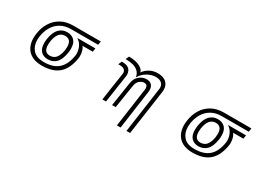

<svg xmlns="http://www.w3.org/2000/svg" viewBox="-15 -1307 3030 2208"><g transform="rotate(30 1500.0 -202.5)"><path d="M721 -420Q736 -402 745.5 -370.5Q755 -339 755 -304Q755 -297 755 -289Q755 -281 753 -273Q729 -125 650 -56.5Q571 12 428 12Q346 12 292.5 -17.5Q239 -47 213 -98.5Q187 -150 187 -217Q187 -232 188.5 -246.5Q190 -261 192 -277Q204 -360 244 -425.5Q284 -491 352 -529.5Q420 -568 514 -568H878L871 -520H514Q433 -520 375.5 -487Q318 -454 284.5 -397.5Q251 -341 240 -270Q239 -257 237.5 -244.5Q236 -232 236 -220Q236 -139 282.5 -87Q329 -35 428 -35Q550 -35 618 -94.5Q686 -154 706 -281Q707 -287 707.5 -294Q708 -301 708 -308Q708 -332 701 -360.5Q694 -389 676 -417.5Q658 -446 624 -468H864L857 -420ZM450 -85Q394 -85 358.5 -120.5Q323 -156 323 -230Q323 -243 324 -256.5Q325 -270 327 -284Q342 -379 385.5 -423.5Q429 -468 492 -468Q551 -468 587 -433Q623 -398 623 -323Q623 -311 622 -297.5Q621 -284 619 -270Q603 -172 560 -128.5Q517 -85 450 -85ZM450 -133Q500 -133 530 -168Q560 -203 572 -277Q575 -301 575 -320Q575 -420 492 -420Q397 -420 374 -277Q371 -253 371 -233Q371 -133 450 -133Z M1733 -425Q1734 -430 1734.5 -435.5Q1735 -441 1735 -445Q1735 -486 1708 -509Q1681 -532 1632 -532Q1580 -532 1524.5 -502Q1469 -472 1434 -413Q1424 -463 1394.5 -489Q1365 -515 1324 -525Q1283 -535 1238 -535H1226L1247 -580Q1333 -580 1388 -553Q1443 -526 1450 -486Q1471 -522 1519.5 -551Q1568 -580 1632 -580Q1704 -580 1743.5 -544.5Q1783 -509 1783 -447Q1783 -440 1782.5 -433Q1782 -426 1781 -418L1696 175H1648ZM1227 0Q1227 0 1230.5 -22.5Q1234 -45 1239 -82Q1244 -119 1250.5 -162Q1257 -205 1263.5 -247Q1270 -289 1275 -322Q1280 -355 1282 -371Q1283 -374 1283 -377.5Q1283 -381 1283 -384Q1283 -408 1264.5 -425Q1246 -442 1202 -442Q1198 -442 1192.5 -442Q1187 -442 1182 -441L1204 -488H1213Q1258 -488 1284 -473Q1310 -458 1320.5 -435Q1331 -412 1331 -387Q1331 -381 1330.5 -375Q1330 -369 1329 -363Q1327 -351 1322.5 -320.5Q1318 -290 1312 -248.5Q1306 -207 1299 -161.5Q1292 -116 1286 -74Q1280 -32 1275 0ZM1594 -342Q1595 -347 1595 -350.5Q1595 -354 1595 -358Q1595 -407 1550 -407H1543Q1512 -404 1486 -380Q1460 -356 1453 -312L1404 0H1356L1406 -321Q1416 -384 1455.5 -417.5Q1495 -451 1538 -455Q1542 -455 1545.5 -455.5Q1549 -456 1552 -456Q1595 -456 1619.5 -432.5Q1644 -409 1644 -362Q1644 -356 1643.5 -349.5Q1643 -343 1642 -336L1570 175H1521Z M2721 -420Q2736 -402 2745.5 -370.5Q2755 -339 2755 -304Q2755 -297 2755 -289Q2755 -281 2753 -273Q2729 -125 2650 -56.5Q2571 12 2428 12Q2346 12 2292.5 -17.5Q2239 -47 2213 -98.5Q2187 -150 2187 -217Q2187 -232 2188.5 -246.5Q2190 -261 2192 -277Q2204 -360 2244 -425.5Q2284 -491 2352 -529.5Q2420 -568 2514 -568H2878L2871 -520H2514Q2433 -520 2375.5 -487Q2318 -454 2284.5 -397.5Q2251 -341 2240 -270Q2239 -257 2237.5 -244.5Q2236 -232 2236 -220Q2236 -139 2282.5 -87Q2329 -35 2428 -35Q2550 -35 2618 -94.5Q2686 -154 2706 -281Q2707 -287 2707.5 -294Q2708 -301 2708 -308Q2708 -332 2701 -360.5Q2694 -389 2676 -417.5Q2658 -446 2624 -468H2864L2857 -420ZM2450 -85Q2394 -85 2358.5 -120.5Q2323 -156 2323 -230Q2323 -243 2324 -256.5Q2325 -270 2327 -284Q2342 -379 2385.5 -423.5Q2429 -468 2492 -468Q2551 -468 2587 -433Q2623 -398 2623 -323Q2623 -311 2622 -297.5Q2621 -284 2619 -270Q2603 -172 2560 -128.5Q2517 -85 2450 -85ZM2450 -133Q2500 -133 2530 -168Q2560 -203 2572 -277Q2575 -301 2575 -320Q2575 -420 2492 -420Q2397 -420 2374 -277Q2371 -253 2371 -233Q2371 -133 2450 -133Z"/></g></svg>

Font: Train One
Style: Regular
Weight: 400
Designer: Fontworks Inc.
Foundry: Fontworks Inc.
Version: Version 1.100